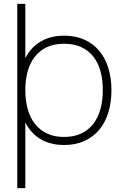

<svg xmlns="http://www.w3.org/2000/svg" viewBox="-20 -741 641 1001"><path d="M70 240V-721H112V240ZM314 15Q254 15 209.5 -6Q165 -27 135.5 -65Q106 -103 91.5 -155.5Q77 -208 77 -271Q77 -335 92 -387.2Q107 -439.5 136.8 -476.8Q166.5 -514 210.8 -534.5Q255 -555 314 -555Q374.5 -555 420.5 -534Q466.5 -513 497.8 -475.5Q529 -438 545 -385.8Q561 -333.5 561 -271Q561 -207 544.8 -154.2Q528.5 -101.5 497 -64Q465.5 -26.5 419.5 -5.8Q373.5 15 314 15ZM314 -27Q365 -27 403 -44.8Q441 -62.5 466 -94.8Q491 -127 503.5 -171.8Q516 -216.5 516 -271Q516 -326 503.5 -370.8Q491 -415.5 465.8 -447Q440.5 -478.5 402.5 -495.8Q364.5 -513 314 -513Q262.5 -513 224.5 -495.2Q186.5 -477.5 161.5 -445.2Q136.5 -413 124.2 -368.8Q112 -324.5 112 -271Q112 -216 124.8 -171Q137.5 -126 163 -94Q188.5 -62 226.2 -44.5Q264 -27 314 -27Z"/></svg>

Font: Vela Sans GX ExtLt
Style: Regular
Weight: 200
Designer: Principal design: Mikhail Sharanda - project Manrope.
Design modification: Ravid Balaliev
Foundry: Mikhail Sharanda
Version: Version 1.001